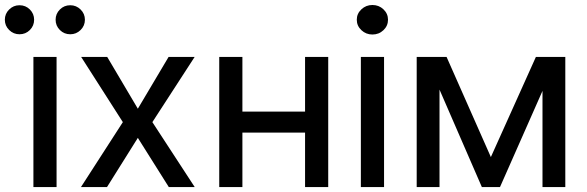

<svg xmlns="http://www.w3.org/2000/svg" viewBox="-69 -761 2386 781"><path d="M66.9 0V-529.3H161.1V0ZM216.8 -621.6Q191.9 -621.6 174.6 -638.9Q157.2 -656.2 157.2 -680.7Q157.2 -705.1 174.6 -722.4Q191.9 -739.7 216.8 -739.7Q241.2 -739.7 258.8 -722.4Q276.4 -705.1 276.4 -680.7Q276.4 -656.2 258.8 -638.9Q241.2 -621.6 216.8 -621.6ZM10.3 -621.6Q-14.2 -621.6 -31.7 -638.9Q-49.3 -656.2 -49.3 -680.7Q-49.3 -705.1 -31.7 -722.4Q-14.2 -739.7 10.3 -739.7Q35.2 -739.7 52.5 -722.4Q69.8 -705.1 69.8 -680.7Q69.8 -656.2 52.5 -638.9Q35.2 -621.6 10.3 -621.6Z M367.2 -529.3 491.7 -318.8 616.7 -529.3H722.7L550.8 -264.2L723.1 0H617.7L491.7 -200.2L366.2 0H260.3L430.7 -264.2L261.2 -529.3Z M1194.3 -307.1V-221.7H893.6V-307.1ZM917 -529.3V0H822.8V-529.3ZM1266.1 -529.3V0H1171.9V-529.3Z M1398.9 0V-529.3H1493.2V0ZM1445.8 -620.6Q1419.9 -620.6 1401.1 -638.2Q1382.3 -655.8 1382.3 -680.7Q1382.3 -705.6 1401.1 -723.1Q1419.9 -740.7 1445.8 -740.7Q1472.2 -740.7 1490.7 -723.1Q1509.3 -705.6 1509.3 -680.7Q1509.3 -655.8 1490.7 -638.2Q1472.2 -620.6 1445.8 -620.6Z M1891.1 0 1661.1 -529.3H1747.6L1927.7 -122.1L2110.8 -529.3H2198.7L1964.8 0ZM1626 0V-529.3H1718.8V0ZM2137.7 0V-529.3H2230.5V0Z"/></svg>

Font: Inter Cardless Tabular
Style: Regular
Weight: 400
Designer: Rasmus Andersson
Foundry: rsms
Version: Version 4.000;git-4fc901f